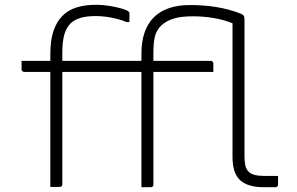

<svg xmlns="http://www.w3.org/2000/svg" viewBox="-20 -781 1240 801"><path d="M240 -12Q240 -7 237 -4Q234 -1 229 -1Q219 -1 209.5 -1Q200 -1 190 -1Q190 -26 190 -50.5Q190 -75 190 -100Q190 -168 190 -223Q190 -278 190 -328.5Q190 -379 190 -434Q190 -489 190 -557Q190 -613 203 -651.5Q216 -690 240 -714.5Q264 -739 299.5 -750Q335 -761 380 -761Q410 -761 439.5 -756Q469 -751 490.5 -744.5Q512 -738 517 -732Q519 -731 519.5 -729Q520 -727 520 -724Q520 -716 520 -706.5Q520 -697 520 -689H508Q489 -697 467 -702.5Q445 -708 423 -711Q401 -714 380 -714Q341 -714 316 -706.5Q291 -699 275 -684Q256 -665 248 -635.5Q240 -606 240 -563Q240 -513 240 -457.5Q240 -402 240 -345Q240 -288 240 -230.5Q240 -173 240 -118Q240 -63 240 -12ZM950 -684Q916 -698 872.5 -705.5Q829 -713 784 -713Q734 -713 703 -703Q672 -693 652 -674Q633 -655 626.5 -630Q620 -605 620 -562Q620 -512 620 -456.5Q620 -401 620 -344Q620 -287 620 -229.5Q620 -172 620 -117Q620 -62 620 -11Q620 -6 617 -3Q614 0 609 0Q599 0 589.5 0Q580 0 570 0Q570 -25 570 -49.5Q570 -74 570 -99Q570 -167 570 -222Q570 -277 570 -327.5Q570 -378 570 -433Q570 -488 570 -556Q570 -607 583 -645Q596 -683 621.5 -708.5Q647 -734 685 -747Q723 -760 772 -760Q831 -760 883 -751.5Q935 -743 982 -725Q992 -721 996 -716.5Q1000 -712 1000 -701Q1000 -663 1000 -605.5Q1000 -548 1000 -482Q1000 -416 1000 -350Q1000 -284 1000 -226.5Q1000 -169 1000 -131Q1000 -106 1003.5 -90.5Q1007 -75 1017 -65Q1027 -55 1043.5 -51Q1060 -47 1084 -47Q1090 -47 1099.5 -47Q1109 -47 1117 -47Q1125 -47 1128 -47H1140Q1140 -38 1140 -29Q1140 -20 1140 -11Q1140 -6 1137 -3Q1134 0 1129 0Q1126 0 1120.5 0Q1115 0 1107.5 0Q1100 0 1093 0Q1086 0 1081 0Q1045 0 1020 -8Q995 -16 979.5 -31.5Q964 -47 957 -71Q950 -95 950 -127Q950 -162 950 -218Q950 -274 950 -340Q950 -406 950 -471.5Q950 -537 950 -593Q950 -649 950 -684ZM870 -481H81Q78 -481 75.5 -482.5Q73 -484 71.5 -486.5Q70 -489 70 -492Q70 -502 70 -509.5Q70 -517 70 -527H859Q863 -527 865 -525.5Q867 -524 868.5 -522Q870 -520 870 -516Q870 -506 870 -498.5Q870 -491 870 -481Z"/></svg>

Font: Recursive Monospace Light
Style: Regular
Weight: 300
Version: Version 1.047